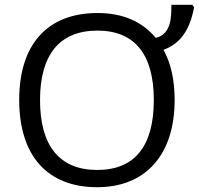

<svg xmlns="http://www.w3.org/2000/svg" viewBox="-20 -780 839 810"><path d="M792 -759.8 798.8 -749C779.8 -647.9 737.8 -595.2 669.9 -569.8C701.2 -512.7 716.8 -441.9 716.8 -357.9C716.8 -127.4 594.7 9.8 390.1 9.8C179.7 9.8 61 -123 61 -358.9C61 -593.3 180.7 -725.1 391.1 -725.1C497.1 -725.1 579.1 -689.9 637.2 -620.1C669.9 -627.9 688 -650.4 696.8 -683.6C701.2 -700.2 703.1 -725.6 703.1 -759.8ZM148.9 -357.9C148.9 -164.1 231.4 -63 390.1 -63C548.3 -63 628.9 -163.1 628.9 -357.9C628.9 -549.8 548.8 -650.9 391.1 -650.9C232.9 -650.9 148.9 -551.3 148.9 -357.9Z"/></svg>

Font: OpenSansEmoji
Style: Regular
Weight: 400
Foundry: MorbZ
Version: Version 1.000;PS 001.000;hotconv 1.0.70;makeotf.lib2.5.58329